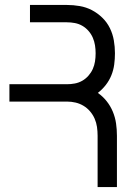

<svg xmlns="http://www.w3.org/2000/svg" viewBox="-20 -755 540 775"><path d="M452 0H374V-207Q374 -225 371.5 -242.5Q369 -260 362 -276Q355 -292 343.5 -305.5Q332 -319 317 -328Q302 -337 285 -341Q268 -345 250 -345H18V-415H250Q266 -415 282 -418Q298 -421 312 -429Q326 -437 337 -449.5Q348 -462 354.5 -476.5Q361 -491 363.5 -507Q366 -523 366 -540Q366 -556 363.5 -572Q361 -588 354.5 -603Q348 -618 337 -630.5Q326 -643 312 -651Q298 -659 282 -662Q266 -665 250 -665H101V-735H250Q276 -735 302 -730.5Q328 -726 351 -714Q374 -702 393 -683.5Q412 -665 423.5 -641.5Q435 -618 439.5 -592Q444 -566 444 -540Q444 -517 441 -494.5Q438 -472 429.5 -451Q421 -430 407 -412Q393 -394 375 -380Q395 -366 410.5 -346.5Q426 -327 435.5 -304Q445 -281 448.5 -256.5Q452 -232 452 -207Z"/></svg>

Font: Iosevka Term Curly
Style: Regular
Weight: 400
Designer: Belleve Invis
Foundry: Belleve Invis
Version: Version 32.3.0